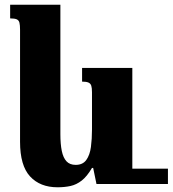

<svg xmlns="http://www.w3.org/2000/svg" viewBox="-20 -780 732 814"><path d="M224 14Q150 14 107.5 -32Q65 -78 65 -179V-654Q65 -673 62.5 -683.5Q60 -694 51 -698Q42 -702 23 -702V-760H236V-211Q236 -169 242 -140Q248 -111 262 -96Q276 -81 301 -81Q331 -81 346 -102Q361 -123 365.5 -157Q370 -191 370 -231V-389Q370 -407 367 -416.5Q364 -426 355 -430Q346 -434 328 -434V-492H541V0H389L375 -68H370Q349 -32 326.5 -14.5Q304 3 279 8.5Q254 14 224 14ZM532 0V-65H692V0Z"/></svg>

Font: Noto Serif Armenian ExtraBold
Style: Regular
Weight: 800
Version: Version 2.007